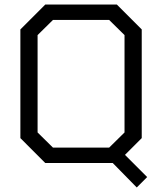

<svg xmlns="http://www.w3.org/2000/svg" viewBox="-20 -720 716 848"><path d="M630 62 584 108 478 0H180L70 -110V-590L180 -700H496L606 -590V-110L532 -36ZM530 -135V-565L462 -632H214L146 -565V-135L214 -68H462Z"/></svg>

Font: Chakra Petch
Style: Regular
Weight: 400
Designer: Katatrad Aksorn Co.,Ltd.
Foundry: Cadson Demak Co.,Ltd.
Version: Version 1.000; ttfautohint (v1.6)